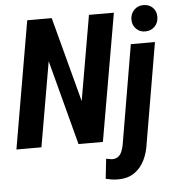

<svg xmlns="http://www.w3.org/2000/svg" viewBox="-62 -796 973 1068"><g transform="rotate(-5 425.0 -262.0)"><path d="M611.3 -710.9 487.8 0H351.6L226.6 -473.6L144.5 0H4.9L127.4 -710.9H264.2L390.1 -236.8L472.2 -710.9ZM689.9 -528.3H824.7L729.5 29.3Q723.1 79.6 702.4 122.1Q681.6 164.6 644.8 189.9Q607.9 215.3 551.3 214.8Q534.7 214.8 518.1 212.2Q501.5 209.5 485.4 205.6L497.6 94.7Q506.3 95.7 515.6 97.9Q524.9 100.1 534.2 100.1Q554.2 99.1 566.4 88.9Q578.6 78.6 585 62.7Q591.3 46.9 595.2 29.3ZM705.1 -662.6Q704.6 -693.8 724.9 -716.1Q745.1 -738.3 777.8 -738.8Q808.6 -739.3 829.6 -719.2Q850.6 -699.2 850.1 -667.5Q850.6 -635.7 830.1 -614Q809.6 -592.3 777.3 -591.8Q747.1 -591.3 726.3 -611.6Q705.6 -631.8 705.1 -662.6Z"/></g></svg>

Font: Roboto Condensed
Style: Bold Italic
Weight: 700
Italic angle: -12°
Designer: Christian Robertson
Foundry: Google
Version: Version 3.0